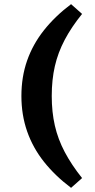

<svg xmlns="http://www.w3.org/2000/svg" viewBox="-20 -740 459 924"><path d="M229 -278Q229 -201 244 -135.5Q259 -70 291.5 -8.5Q324 53 375 117L322 164Q245 106 191.5 38.5Q138 -29 110.5 -108Q83 -187 83 -278Q83 -370 110.5 -448.5Q138 -527 191.5 -594.5Q245 -662 322 -720L375 -673Q324 -610 291.5 -548.5Q259 -487 244 -421.5Q229 -356 229 -278Z"/></svg>

Font: Source Serif 4 ExtraBold
Style: Regular
Weight: 800
Designer: Frank Grießhammer
Foundry: Adobe Systems Incorporated
Version: Version 4.004;hotconv 1.0.116;makeotfexe 2.5.65601